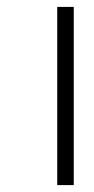

<svg xmlns="http://www.w3.org/2000/svg" viewBox="-20 -517 272 557"><path d="M146 -497H194V20H146Z"/></svg>

Font: Aikya
Style: Regular
Weight: 400
Designer: Neelakash Kshetrimayum (Latin subset based on Merriweather by Eben Sorkin)
Foundry: Brand New Type
Version: Version 1.00 b005